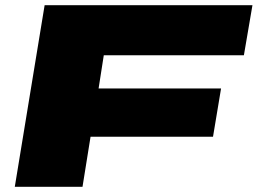

<svg xmlns="http://www.w3.org/2000/svg" viewBox="-20 -720 993 740"><path d="M37 0 152 -700H953L920 -507H380L360 -379H832L801 -193H329L298 0Z"/></svg>

Font: Georama ExtraExtended ExtraBold
Style: Italic
Weight: 800
Width: 8
Italic angle: -9°
Designer: Jean-Baptiste Levee
Foundry: Production Type
Version: Version 1.000